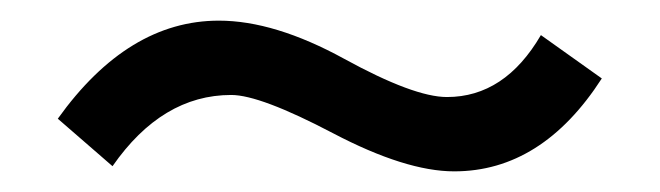

<svg xmlns="http://www.w3.org/2000/svg" viewBox="-20 -360 639 186"><path d="M204 -268Q137 -268 89 -199L36 -245Q104 -340 192 -340Q246 -340 313.5 -303Q381 -266 413 -266Q469 -266 504 -326L563 -284Q505 -194 420 -194Q373 -194 302.5 -231Q232 -268 204 -268Z"/></svg>

Font: Hind Siliguri
Style: Regular
Weight: 400
Designer: Jyotish Sonowal
Foundry: Indian Type Foundry
Version: Version 1.001;PS 1.0;hotconv 1.0.86;makeotf.lib2.5.63406; tt